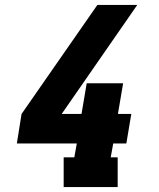

<svg xmlns="http://www.w3.org/2000/svg" viewBox="-20 -755 640 775"><path d="M237 0V-120H280L290 -176H48L67 -295L373 -735H534L229 -295H309L330 -419H477L456 -295H510L490 -176H437L427 -120H455V0Z"/></svg>

Font: Iosevka Slab Heavy Extended
Style: Italic
Weight: 900
Width: 7
Italic angle: -9°
Monospace: yes
Designer: Belleve Invis
Foundry: Belleve Invis
Version: Version 11.1.0; ttfautohint (v1.8.3)